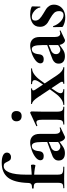

<svg xmlns="http://www.w3.org/2000/svg" viewBox="705 -1471 777 2227"><g transform="rotate(-90 1093.5 -357.5)"><path d="M27 -12Q53 -12 65.5 -17Q78 -22 82.5 -36.5Q87 -51 87 -81V-306Q87 -337 74 -346.5Q61 -356 23 -356Q20 -356 20 -365Q20 -374 23 -374Q58 -374 71 -383.5Q84 -393 85 -418Q90 -581 147 -653.5Q204 -726 319 -726Q375 -726 406 -710.5Q437 -695 437 -667Q437 -644 421.5 -631Q406 -618 386 -618Q362 -618 351 -629Q340 -640 331 -661Q322 -682 312 -692.5Q302 -703 280 -703Q234 -703 207.5 -639Q181 -575 181 -439V-81Q181 -50 187 -36Q193 -22 211.5 -17Q230 -12 270 -12Q274 -12 274 -6Q274 0 270 0L201 -1Q178 -2 133 -2L72 -1Q56 0 27 0Q23 0 23 -6Q23 -12 27 -12ZM138 -351V-377Q199 -377 291 -387Q294 -387 296 -379.5Q298 -372 298 -363Q298 -353 294.5 -343.5Q291 -334 288 -335Q219 -351 138 -351Z M614 8Q594 8 577 -17.5Q560 -43 560 -85V-255Q560 -319 549.5 -348Q539 -377 514 -377Q461 -377 454 -295Q451 -265 436.5 -252Q422 -239 396 -239Q371 -239 359.5 -249.5Q348 -260 348 -277Q348 -307 383 -334.5Q418 -362 467.5 -379Q517 -396 555 -396Q599 -396 626.5 -368.5Q654 -341 654 -285V-108Q654 -79 664.5 -63Q675 -47 694 -47Q708 -47 723 -54H724Q728 -54 729.5 -49.5Q731 -45 727 -43L624 6Q620 8 614 8ZM345 -65Q345 -92 358 -108.5Q371 -125 390.5 -134.5Q410 -144 445 -156L470 -165L570 -202L574 -187L517 -161Q514 -160 497 -153.5Q480 -147 467.5 -132Q455 -117 455 -97Q455 -73 470.5 -59.5Q486 -46 506 -46Q522 -46 539 -57L589 -91L590 -75L520 -25Q497 -8 477 -0.5Q457 7 432 7Q389 7 367 -12Q345 -31 345 -65Z M765 -12Q796 -12 807 -26.5Q818 -41 818 -81V-260Q818 -294 811 -309Q804 -324 788 -324Q775 -324 751 -313H750Q746 -313 744 -318.5Q742 -324 745 -325L896 -395L899 -396Q904 -396 909 -391Q914 -386 914 -382V-360Q912 -320 912 -262V-81Q912 -41 923.5 -26.5Q935 -12 966 -12Q969 -12 969 -6Q969 0 966 0Q940 0 925 -1L865 -2L806 -1Q791 0 765 0Q762 0 762 -6Q762 -12 765 -12ZM800 -556Q800 -582 816.5 -597.5Q833 -613 861 -613Q889 -613 904 -598Q919 -583 919 -556Q919 -527 904 -511Q889 -495 861 -495Q832 -495 816 -511Q800 -527 800 -556Z M1237 -12Q1259 -12 1259 -26Q1259 -37 1249 -51L1081 -303Q1034 -374 1003 -374Q1001 -374 1001 -380Q1001 -386 1003 -386Q1024 -386 1034 -385L1065 -384L1135 -385Q1151 -386 1180 -386Q1182 -386 1182 -380Q1182 -374 1180 -374Q1158 -374 1158 -359Q1158 -349 1168 -335L1335 -83Q1359 -47 1382.5 -29.5Q1406 -12 1425 -12Q1428 -12 1428 -6Q1428 0 1425 0L1389 -1Q1376 -2 1352 -2L1281 -1Q1265 0 1237 0Q1234 0 1234 -6Q1234 -12 1237 -12ZM993 -12Q1024 -12 1059 -37Q1094 -62 1125 -105L1191 -195L1205 -181L1149 -98Q1126 -65 1126 -42Q1126 -12 1170 -12Q1173 -12 1173 -6Q1173 0 1170 0Q1143 0 1130 -1L1070 -2L1029 -1Q1018 0 993 0Q990 0 990 -6Q990 -12 993 -12ZM1198 -205 1254 -288Q1278 -323 1278 -344Q1278 -374 1233 -374Q1231 -374 1231 -380Q1231 -386 1233 -386Q1260 -386 1274 -385L1334 -384L1375 -385Q1386 -386 1411 -386Q1414 -386 1414 -380Q1414 -374 1411 -374Q1380 -374 1345 -349Q1310 -324 1279 -281L1212 -191Z M1738 8Q1718 8 1701 -17.5Q1684 -43 1684 -85V-255Q1684 -319 1673.5 -348Q1663 -377 1638 -377Q1585 -377 1578 -295Q1575 -265 1560.5 -252Q1546 -239 1520 -239Q1495 -239 1483.5 -249.5Q1472 -260 1472 -277Q1472 -307 1507 -334.5Q1542 -362 1591.5 -379Q1641 -396 1679 -396Q1723 -396 1750.5 -368.5Q1778 -341 1778 -285V-108Q1778 -79 1788.5 -63Q1799 -47 1818 -47Q1832 -47 1847 -54H1848Q1852 -54 1853.5 -49.5Q1855 -45 1851 -43L1748 6Q1744 8 1738 8ZM1469 -65Q1469 -92 1482 -108.5Q1495 -125 1514.5 -134.5Q1534 -144 1569 -156L1594 -165L1694 -202L1698 -187L1641 -161Q1638 -160 1621 -153.5Q1604 -147 1591.5 -132Q1579 -117 1579 -97Q1579 -73 1594.5 -59.5Q1610 -46 1630 -46Q1646 -46 1663 -57L1713 -91L1714 -75L1644 -25Q1621 -8 1601 -0.5Q1581 7 1556 7Q1513 7 1491 -12Q1469 -31 1469 -65Z M2048 -244Q2086 -222 2104.5 -209.5Q2123 -197 2138 -174.5Q2153 -152 2153 -120Q2153 -86 2136 -56Q2119 -26 2085 -7.5Q2051 11 2004 11Q1949 11 1900 -16Q1894 -22 1894 -28L1892 -127Q1892 -130 1897.5 -130.5Q1903 -131 1904 -129Q1920 -79 1957 -44Q1994 -9 2032 -9Q2053 -9 2065.5 -22Q2078 -35 2078 -60Q2078 -97 2057 -118.5Q2036 -140 1995 -163Q1960 -182 1942 -194Q1924 -206 1910 -228Q1896 -250 1896 -282Q1896 -341 1938 -368.5Q1980 -396 2041 -396Q2064 -396 2082.5 -393Q2101 -390 2124 -381Q2133 -378 2133 -370Q2133 -345 2132 -331L2131 -281Q2131 -278 2125 -278Q2119 -278 2119 -281Q2119 -300 2103 -322.5Q2087 -345 2061.5 -361Q2036 -377 2009 -377Q1968 -377 1968 -338Q1968 -309 1988.5 -288Q2009 -267 2048 -244Z"/></g></svg>

Font: Cormorant Garamond
Style: Bold
Weight: 700
Designer: Christian Thalmann (Catharsis Fonts)
Foundry: Catharsis Fonts
Version: Version 4.000